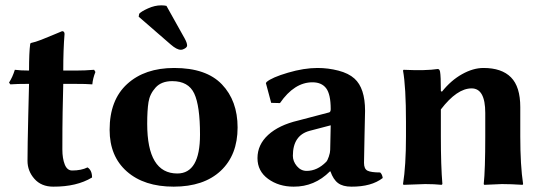

<svg xmlns="http://www.w3.org/2000/svg" viewBox="-20 -696 2075 726"><path d="M89.8 -429.2Q89.8 -498 94.2 -529.8L96.2 -533.2Q114.3 -537.1 136.2 -545.7Q158.2 -554.2 185.1 -565.7Q211.9 -577.1 214.8 -578.1Q223.6 -578.1 224.1 -567.9Q219.2 -508.8 219.2 -429.2H266.1Q301.3 -429.2 335.9 -432.1L340.8 -423.8Q331.1 -399.9 329.1 -377Q309.1 -378.9 256.8 -378.9H219.2L216.8 -272Q215.8 -217.3 215.8 -130.9Q215.8 -96.7 224.9 -74Q233.9 -51.3 252.9 -51.3Q287.1 -51.3 311 -63Q328.1 -52.2 328.1 -24.9Q270 10.3 181.2 9.8Q136.2 9.8 110.1 -19.8Q84 -49.3 84 -87.9Q84 -141.1 86.9 -261.2L89.8 -378.9Q43 -378.9 19 -377L14.2 -383.8Q27.3 -403.8 36.1 -432.1Q57.6 -429.2 89.8 -429.2Z M609.4 -673.8 678.7 -549.8Q687.5 -533.7 687.5 -523.9Q687.5 -518.1 679.4 -512.9Q671.4 -507.8 663.6 -507.8Q648.4 -507.8 625.5 -527.8L504.4 -632.8L506.3 -644Q514.2 -652.8 539.8 -664.3Q565.4 -675.8 589.4 -675.8Q601.6 -675.8 609.4 -673.8ZM394.5 -205.1Q394.5 -317.9 460.9 -378.4Q527.3 -439 638.7 -439Q759.8 -439 819.1 -377Q878.4 -314.9 878.4 -213.9Q878.4 -109.9 814.5 -50Q750.5 9.8 636.7 9.8Q524.9 9.8 459.7 -47.6Q394.5 -105 394.5 -205.1ZM631.3 -389.2Q590.3 -389.2 568.4 -365Q546.4 -340.8 541.5 -309.8Q536.6 -278.8 536.6 -228Q536.6 -40 650.4 -40Q736.3 -40 736.3 -187Q736.3 -295.9 714.4 -342.5Q692.4 -389.2 631.3 -389.2Z M1230.5 -222.2 1150.4 -201.2Q1087.4 -184.1 1087.4 -106.9Q1087.4 -85.9 1102.5 -67.9Q1117.7 -49.8 1139.6 -49.8Q1179.7 -49.8 1213.4 -84Q1218.3 -88.9 1223.4 -104Q1228.5 -119.1 1228.5 -128.9ZM1356.4 -80.1Q1356.4 -57.1 1369.9 -50.5Q1383.3 -43.9 1417.5 -43.9Q1425.3 -37.1 1427.2 -22.9Q1384.3 10.3 1308.6 9.8Q1276.4 9.8 1258.3 -3.7Q1240.2 -17.1 1229.5 -47.9H1227.5Q1169.4 10.3 1090.3 9.8Q1034.2 9.8 993.9 -19.5Q953.6 -48.8 953.6 -98.1Q953.6 -148.9 994.1 -186Q1034.7 -223.1 1107.4 -240.2L1224.6 -271Q1230.5 -272.9 1230.5 -283.2Q1230.5 -339.4 1213.4 -362.1Q1196.3 -384.8 1161.6 -384.8Q1092.8 -384.8 1038.6 -306.2L1005.4 -307.1L985.4 -381.8L988.3 -386.2Q1008.3 -403.3 1068.8 -421.1Q1129.4 -439 1180.7 -439Q1220.7 -439 1259.5 -429Q1298.3 -418.9 1320.3 -398.9Q1360.4 -362.8 1360.4 -276.9Q1360.4 -273.9 1358.4 -185.5Q1356.4 -97.2 1356.4 -80.1Z M1947.3 -180.2Q1947.3 -70.3 1958 0L1956.1 2.9Q1912.1 0 1877.9 0Q1877.9 0 1811 2.9L1809.1 0Q1814.9 -53.2 1814.9 -180.2V-269Q1814.9 -361.8 1763.2 -361.8Q1708 -361.8 1647 -282.2V-180.2Q1647 -68.4 1652.8 0L1649.9 2.9Q1622.1 0 1587.9 0Q1587.9 0 1505.9 2.9L1503.9 0Q1515.1 -68.8 1515.1 -180.2V-234.9Q1515.1 -367.7 1503.9 -429.2L1505.9 -432.1Q1590.8 -428.2 1635.3 -435.1Q1642.1 -435.1 1644 -424.8Q1647 -409.2 1647 -352.1L1650.9 -349.1Q1685.1 -392.1 1727.1 -415.5Q1769 -439 1808.1 -439Q1877 -439 1912.1 -403.6Q1947.3 -368.2 1947.3 -291Z"/></svg>

Font: Linux Biolinum
Style: Bold
Weight: 700
Designer: Philipp H. Poll
Foundry: Philipp H. Poll
Version: Version 1.3.2 ; ttfautohint (v0.9)